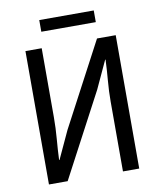

<svg xmlns="http://www.w3.org/2000/svg" viewBox="-87 -861 775 930"><g transform="rotate(-10 300.0 -396.0)"><path d="M78 0V-656H158V-316Q158 -264 153.5 -210.5Q149 -157 147 -108H149L212 -244L430 -656H522V0H442V-343Q442 -394 446.5 -446Q451 -498 453 -548H451L388 -412L170 0ZM170 -735V-792.4H438V-735Z"/></g></svg>

Font: Source Code Pro ExtraLight
Style: Regular
Weight: 200
Monospace: yes
Designer: Paul D. Hunt, Teo Tuominen
Foundry: Adobe
Version: Version 1.026;hotconv 1.1.0;makeotfexe 2.6.0